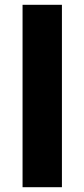

<svg xmlns="http://www.w3.org/2000/svg" viewBox="-20 -780 351 800"><path d="M238 0H74V-760H238Z"/></svg>

Font: Noto Sans UI Extra
Style: Regular
Weight: 800
Designer: Monotype Design Team
Foundry: Monotype Imaging Inc.
Version: Version 1.901